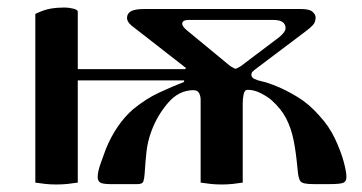

<svg xmlns="http://www.w3.org/2000/svg" viewBox="-20 -486 963 511"><path d="M74 0V-449Q97 -460 114.5 -463Q132 -466 152 -466Q163 -466 175 -463Q187 -460 187 -455V-302H473L475 -305L330 -418Q323 -424 320.5 -429Q318 -434 318 -438Q318 -450 328.5 -456Q339 -462 364 -462H781Q804 -462 812 -454.5Q820 -447 820 -440Q820 -427 812.5 -419Q805 -411 794 -403L668 -308Q653 -297 651 -294Q649 -291 649 -287Q649 -280 657 -276Q665 -272 675 -270Q690 -267 716 -256.5Q742 -246 772.5 -227.5Q803 -209 830 -178Q856 -150 871.5 -117Q887 -84 894.5 -56.5Q902 -29 902 -15Q902 -3 893.5 0.5Q885 4 857 4H814Q786 4 780 -3Q774 -10 772 -35Q768 -80 761.5 -112.5Q755 -145 741.5 -171Q728 -197 702 -220Q693 -228 675 -237.5Q657 -247 639 -247Q631 -247 628.5 -235.5Q626 -224 626 -211V0Q613 2 599.5 3.5Q586 5 570 5Q554 5 540.5 3.5Q527 2 514 0V-221Q514 -230 510 -238Q506 -246 495 -246Q456 -246 427 -212Q398 -178 383 -137Q373 -110 370 -83.5Q367 -57 365 -24Q364 -10 361.5 -3Q359 4 346 4H274Q254 4 247 0Q240 -4 240 -15Q240 -29 248 -51.5Q256 -74 262 -90Q275 -122 293.5 -149Q312 -176 334 -195Q368 -223 403.5 -239.5Q439 -256 470 -268V-272H187V0Q174 2 160 3.5Q146 5 130 5Q114 5 100.5 3.5Q87 2 74 0ZM465 -423Q465 -415 479 -404L593 -310Q605 -303 606 -303Q609 -303 614 -306Q619 -309 621 -310L723 -387Q740 -401 740 -411Q740 -433 707 -433H483Q465 -433 465 -423Z"/></svg>

Font: Monomakh
Style: Regular
Weight: 400
Version: Version 1.200; ttfautohint (v1.8.4.7-5d5b)